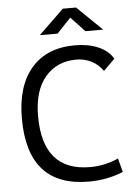

<svg xmlns="http://www.w3.org/2000/svg" viewBox="-60 -943 706 999"><g transform="rotate(-5 293.0 -444.0)"><path d="M363.8 9.8Q44.4 9.8 44.4 -347.7Q44.4 -517.1 124.8 -610.1Q205.1 -703.1 352.1 -703.1Q422.4 -703.1 474.6 -680.4Q526.9 -657.7 550.8 -615.7L491.7 -557.1Q468.3 -591.3 431.9 -609.9Q395.5 -628.4 353 -628.4Q251.5 -628.4 190.4 -556.6Q129.4 -484.9 129.4 -352.5Q129.4 -64.9 377 -64.9Q453.1 -64.9 524.4 -96.7L543.5 -24.9Q458 9.8 363.8 9.8ZM175.3 -771.5 306.2 -898.4H375.5L506.3 -771.5H413.6L340.8 -848.6L268.1 -771.5Z"/></g></svg>

Font: Cascadia Mono NF SemiLight
Style: Regular
Weight: 350
Monospace: yes
Designer: Aaron Bell
Foundry: Saja Typeworks
Version: Version 2404.023; ttfautohint (v1.8.4)